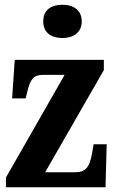

<svg xmlns="http://www.w3.org/2000/svg" viewBox="-20 -788 482 808"><path d="M243 -628C287 -628 324 -650 324 -698C324 -747 287 -768 243 -768C196 -768 162 -747 162 -698C162 -650 196 -628 243 -628ZM5 0H424L429 -181H374L368 -146C357 -82 340 -63 293 -63H170L417 -493V-536H42L31 -374H88L95 -403C108 -457 123 -473 161 -473H252L5 -41Z"/></svg>

Font: Noto Serif Armenian ExtraCondensed ExtraBold
Style: Regular
Weight: 800
Width: 2
Designer: Monotype Design Team
Foundry: Monotype Imaging Inc.
Version: Version 2.008